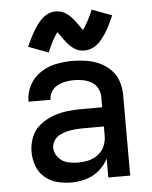

<svg xmlns="http://www.w3.org/2000/svg" viewBox="-54 -812 685 866"><g transform="rotate(-5 288.0 -379.5)"><path d="M234 8Q268 8 301 -1.5Q334 -11 360.5 -33.5Q387 -56 402 -86V0H501V-365Q501 -396 491.5 -426Q482 -456 459.5 -479Q437 -502 408.5 -515Q380 -528 349 -533Q318 -538 287 -538Q249 -538 211.5 -530.5Q174 -523 141.5 -501.5Q109 -480 91 -445.5Q73 -411 73 -373V-372H173Q173 -392 183.5 -409Q194 -426 211.5 -435Q229 -444 248 -447.5Q267 -451 287 -451Q307 -451 327 -447Q347 -443 365 -432.5Q383 -422 392.5 -403.5Q402 -385 402 -365V-318H309Q276 -318 242.5 -314Q209 -310 177 -298Q145 -286 118.5 -264.5Q92 -243 79.5 -211Q67 -179 67 -145Q67 -113 78 -82Q89 -51 114 -29.5Q139 -8 170.5 0Q202 8 234 8ZM272 -79Q248 -79 224 -85Q200 -91 183 -111Q166 -131 166 -155Q166 -173 176.5 -188.5Q187 -204 203.5 -212Q220 -220 237.5 -224Q255 -228 273 -229.5Q291 -231 309 -231H402V-189Q402 -165 392.5 -142.5Q383 -120 363.5 -105Q344 -90 320 -84.5Q296 -79 272 -79ZM346 -580Q367 -580 386.5 -590.5Q406 -601 419 -616.5Q432 -632 442 -647Q452 -662 462 -682Q472 -702 483 -727L393 -761Q388 -748 382.5 -736.5Q377 -725 372 -715.5Q367 -706 362.5 -698.5Q358 -691 355 -685.5Q352 -680 346 -673Q339 -682 331.5 -693Q324 -704 316.5 -714Q309 -724 299.5 -734Q290 -744 279.5 -751.5Q269 -759 256.5 -763Q244 -767 230 -767Q209 -767 190 -756.5Q171 -746 157.5 -730Q144 -714 134.5 -699Q125 -684 114.5 -664Q104 -644 93 -619L183 -585Q189 -599 194 -610Q199 -621 204 -630.5Q209 -640 213.5 -648Q218 -656 221.5 -661Q225 -666 230 -673Q236 -666 243 -656Q250 -646 255.5 -638Q261 -630 269 -620.5Q277 -611 285 -604Q293 -597 303 -591Q313 -585 323.5 -582.5Q334 -580 346 -580Z"/></g></svg>

Font: Iosevka Sparkle Medium
Style: Regular
Weight: 500
Designer: Belleve Invis
Foundry: Belleve Invis
Version: Version 4.5.0; ttfautohint (v1.8.3)